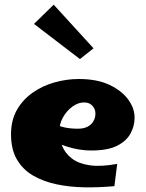

<svg xmlns="http://www.w3.org/2000/svg" viewBox="-20 -792 621 819"><path d="M468 2Q404 8 340.5 7Q277 6 220.5 -6Q164 -18 120.5 -43.5Q77 -69 52 -112Q27 -155 27 -219Q27 -279 52 -323Q77 -367 119 -396.5Q161 -426 212.5 -440.5Q264 -455 316 -455Q395 -455 448 -429.5Q501 -404 528 -366Q555 -328 554 -288Q554 -255 537 -223Q520 -191 480 -170.5Q440 -150 369 -150Q344 -150 319 -154Q294 -158 269.5 -165.5Q245 -173 222 -183.5Q199 -194 179 -207L208 -266Q230 -254 255.5 -248.5Q281 -243 312 -243Q337 -243 353.5 -251.5Q370 -260 378.5 -275Q387 -290 387 -307Q387 -320 381.5 -330.5Q376 -341 365.5 -348Q355 -355 338 -355Q313 -355 288.5 -337Q264 -319 248.5 -291Q233 -263 233 -232Q233 -199 245.5 -168.5Q258 -138 286.5 -116Q315 -94 362.5 -87Q410 -80 480 -93ZM321 -540 125 -690 209 -772 379 -586Z"/></svg>

Font: Marhey Light
Style: Bold
Weight: 700
Version: Version 1.000